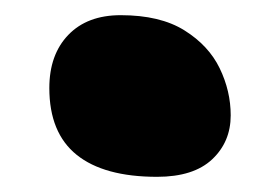

<svg xmlns="http://www.w3.org/2000/svg" viewBox="-20 -217 369 253"><path d="M187 16Q117 16 81 -13Q45 -42 45 -101Q45 -145 70 -171Q95 -197 139 -197Q191 -197 223 -177Q255 -157 269.5 -127Q284 -97 284 -65Q284 -30 259.5 -7Q235 16 187 16Z"/></svg>

Font: Shantell Sans ExtraBold
Style: Regular
Weight: 800
Designer: Stephen Nixon, Anya Danilova, Shantell Martin
Foundry: Arrow Type
Version: Version 1.011;[c5ecc13dd]